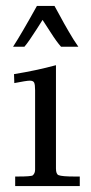

<svg xmlns="http://www.w3.org/2000/svg" viewBox="-20 -625 305 645"><path d="M23.9 -468Q51.8 -511 104 -605H163.1Q167.5 -597.2 178.7 -576.7Q189.9 -556.2 195.4 -546.1Q200.9 -536.1 210.2 -520.3Q226.6 -491.5 243.2 -468H185.1Q170.2 -484.6 149.9 -516.6Q129.6 -548.6 123 -558.1Q116 -547.6 103.8 -527.8Q76.7 -485.1 62 -468ZM27.1 -376Q101.3 -387.9 168 -406V-59.1Q168 -40 176.8 -36.6Q188.2 -32 230 -32H248V0H31V-32H40Q85.7 -32 90.3 -36.1Q97.9 -43.2 97.9 -54.9V-322Q97.9 -341.1 94.7 -347.5Q91.6 -354 80.3 -354Q69.1 -354 28.1 -345.9Z"/></svg>

Font: Linden Hill
Style: Regular
Weight: 400
Version: Version 1.202